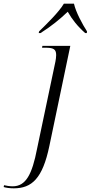

<svg xmlns="http://www.w3.org/2000/svg" viewBox="-160 -786 494 1046"><path d="M53 -615 51 -606H61C118 -642 165 -680 209 -722C233 -680 263 -642 304 -606H313L314 -615C289 -654 253 -720 243 -766H188C161 -720 93 -654 53 -615ZM-85 240C13 240 72 187 109 9L223 -536H71L69 -526H86C129 -526 146 -520 146 -486C146 -475 144 -462 142 -451L42 24C15 164 -19 229 -91 229C-107 229 -126 226 -138 223L-140 233C-127 237 -107 240 -85 240Z"/></svg>

Font: Noto Serif Display Light
Style: Italic
Weight: 300
Italic angle: -12°
Designer: Monotype Design Team
Foundry: Monotype Imaging Inc.
Version: Version 2.009